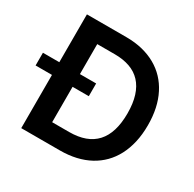

<svg xmlns="http://www.w3.org/2000/svg" viewBox="-191 -895 1074 1063"><g transform="rotate(30 345.5 -363.5)"><path d="M318.2 0H71.7V-340.2H-33V-421.5H71.7V-727.3H323.2Q379.3 -727.3 426.7 -715.6Q474.1 -703.8 512.4 -682Q550.8 -660.2 580.1 -629.1Q609.4 -598 629.3 -558.9Q671.2 -477.6 671.2 -364.3Q671.2 -305 659.8 -255.3Q648.4 -205.6 627.3 -165.5Q606.2 -125.4 576 -94.8Q545.8 -64.3 508.2 -43.7Q428.6 0 318.2 0ZM311.8 -114Q540.5 -114 540.5 -364.3Q540.5 -428.3 525.6 -475.3Q510.7 -522.4 482.1 -552.9Q453.5 -583.5 411.6 -598.4Q369.7 -613.3 315.7 -613.3H203.5V-421.5H307.2V-340.2H203.5V-114Z"/></g></svg>

Font: Linik Sans SemiBold
Style: Regular
Weight: 600
Designer: Fonts by Rasmus Andersson / Changes by Cristiano Sobral with parts from Marc Monis
Foundry: rsms
Version: Version 3.020; ttfautohint (v1.6)